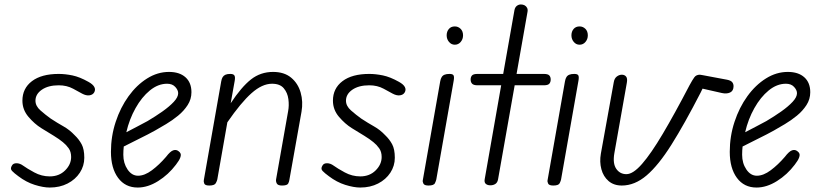

<svg xmlns="http://www.w3.org/2000/svg" viewBox="-20 -832 3663 861"><path d="M203 9Q174 9 135.8 -3Q97.5 -15 62 -42Q43.5 -55.5 34 -65.5Q24.5 -75.5 33.5 -89.5Q39 -100 54 -100Q69 -100 84 -89Q101 -76.5 133.8 -58.8Q166.5 -41 203 -41Q245 -41 272 -67.8Q299 -94.5 299 -128Q299 -151.5 287.8 -167.2Q276.5 -183 262 -194.5Q246.5 -207.5 221 -223.2Q195.5 -239 165 -257.5Q134.5 -276.5 107.5 -308.2Q80.5 -340 80.5 -380.5Q80.5 -435.5 123.2 -468Q166 -500.5 243.5 -500.5Q272 -500.5 304.8 -493.8Q337.5 -487 376.5 -465Q396.5 -454 403 -441.8Q409.5 -429.5 402 -417Q395.5 -406.5 381 -404.5Q366.5 -402.5 348.5 -412Q336 -419 307.8 -434.2Q279.5 -449.5 243.5 -449.5Q196.5 -449.5 167.8 -429.8Q139 -410 139 -380.5Q139 -356.5 161.5 -336.8Q184 -317 207 -300.5Q237.5 -280.5 264.8 -265.2Q292 -250 315 -225.5Q334 -207.5 346 -185.2Q358 -163 358 -124.5Q358 -88 338 -57.5Q318 -27 283 -9Q248 9 203 9Z M597.5 9Q541.5 9 509.5 -34.5Q477.5 -78 477.5 -151Q477.5 -221 498.8 -285.5Q520 -350 556.5 -400.5Q593 -451 639.8 -480.2Q686.5 -509.5 738 -509.5Q785 -509.5 811.8 -485.5Q838.5 -461.5 838.5 -418.5Q838.5 -387 821.5 -360.8Q804.5 -334.5 778.5 -313.2Q752.5 -292 724.8 -275.5Q697 -259 675 -246.5Q645.5 -230 604.2 -209.8Q563 -189.5 535 -175Q534 -166 533.5 -156.8Q533 -147.5 533 -138Q533 -100 552 -72Q571 -44 599 -44Q628.5 -44 661.2 -68.5Q694 -93 724.5 -128.5Q744 -154 757.2 -158Q770.5 -162 780 -154.5Q787 -150 789.8 -143.2Q792.5 -136.5 788.2 -124.8Q784 -113 769 -93.5Q735.5 -49 689.2 -20Q643 9 597.5 9ZM546.5 -239Q568 -250.5 593.5 -263.5Q619 -276.5 641.5 -289Q677 -310 708.5 -332.2Q740 -354.5 759.5 -375.5Q779 -396.5 779 -414Q779 -428 766 -442.2Q753 -456.5 729.5 -456.5Q689 -456.5 652.2 -426.5Q615.5 -396.5 587.8 -347Q560 -297.5 546.5 -239Z M918.5 0Q899.5 0 896 -8.8Q892.5 -17.5 894 -24.5L972 -467Q974 -479 978.5 -486.2Q983 -493.5 991.2 -497Q999.5 -500.5 1012.5 -500.5Q1027 -500.5 1031.2 -493.5Q1035.5 -486.5 1032.5 -469.5L1014.5 -369Q1062.5 -442 1105.5 -475.8Q1148.5 -509.5 1204.5 -509.5Q1254.5 -509.5 1285.5 -483.8Q1316.5 -458 1328.2 -417Q1340 -376 1332 -330.5L1277.5 -24.5Q1277 -18.5 1272.5 -9.2Q1268 0 1244.5 0Q1226 0 1221.2 -9.2Q1216.5 -18.5 1218 -27.5L1272 -333Q1277 -359 1273.2 -387.5Q1269.5 -416 1252.5 -436.2Q1235.5 -456.5 1200 -456.5Q1155.5 -456.5 1108 -414.2Q1060.5 -372 999.5 -283.5L954.5 -27.5Q953.5 -21.5 947.8 -10.8Q942 0 918.5 0Z M1595.5 9Q1566.5 9 1528.2 -3Q1490 -15 1454.5 -42Q1436 -55.5 1426.5 -65.5Q1417 -75.5 1426 -89.5Q1431.5 -100 1446.5 -100Q1461.5 -100 1476.5 -89Q1493.5 -76.5 1526.2 -58.8Q1559 -41 1595.5 -41Q1637.5 -41 1664.5 -67.8Q1691.5 -94.5 1691.5 -128Q1691.5 -151.5 1680.2 -167.2Q1669 -183 1654.5 -194.5Q1639 -207.5 1613.5 -223.2Q1588 -239 1557.5 -257.5Q1527 -276.5 1500 -308.2Q1473 -340 1473 -380.5Q1473 -435.5 1515.8 -468Q1558.5 -500.5 1636 -500.5Q1664.5 -500.5 1697.2 -493.8Q1730 -487 1769 -465Q1789 -454 1795.5 -441.8Q1802 -429.5 1794.5 -417Q1788 -406.5 1773.5 -404.5Q1759 -402.5 1741 -412Q1728.5 -419 1700.2 -434.2Q1672 -449.5 1636 -449.5Q1589 -449.5 1560.2 -429.8Q1531.5 -410 1531.5 -380.5Q1531.5 -356.5 1554 -336.8Q1576.5 -317 1599.5 -300.5Q1630 -280.5 1657.2 -265.2Q1684.5 -250 1707.5 -225.5Q1726.5 -207.5 1738.5 -185.2Q1750.5 -163 1750.5 -124.5Q1750.5 -88 1730.5 -57.5Q1710.5 -27 1675.5 -9Q1640.5 9 1595.5 9Z M1901.5 0Q1883 0 1878.8 -8.5Q1874.5 -17 1876 -24L1954 -467Q1956 -479 1960.8 -486.5Q1965.5 -494 1974 -497.2Q1982.5 -500.5 1996 -500.5Q2010.5 -500.5 2014 -493.8Q2017.5 -487 2014.5 -470L1936.5 -27Q1935.5 -21.5 1930.5 -10.8Q1925.5 0 1901.5 0ZM1983 -673.5Q1983 -690.5 1992.8 -702Q2002.5 -713.5 2019.5 -713.5Q2034.5 -713.5 2045.5 -702.8Q2056.5 -692 2056.5 -673.5Q2056.5 -656.5 2046 -644Q2035.5 -631.5 2019.5 -631.5Q2004 -631.5 1993.5 -644Q1983 -656.5 1983 -673.5Z M2179 -1Q2166 -1 2158.5 -7.5Q2151 -14 2153.5 -28L2227.5 -449.5H2122Q2104 -449.5 2097.2 -456.5Q2090.5 -463.5 2090.5 -475.5Q2090.5 -487 2096.8 -493.8Q2103 -500.5 2121.5 -500.5H2236.5L2287 -786.5Q2289.5 -799.5 2297.8 -805.8Q2306 -812 2316 -812Q2325.5 -812 2332.8 -808Q2340 -804 2343.8 -796.5Q2347.5 -789 2345.5 -778.5L2296.5 -500.5H2418.5Q2437 -500.5 2443.2 -493.8Q2449.5 -487 2449.5 -475.5Q2449.5 -463.5 2443.2 -456.5Q2437 -449.5 2418.5 -449.5H2288L2213.5 -28Q2211 -13.5 2201.5 -7.2Q2192 -1 2179 -1Z M2461 0Q2442.5 0 2438.2 -8.5Q2434 -17 2435.5 -24L2513.5 -467Q2515.5 -479 2520.2 -486.5Q2525 -494 2533.5 -497.2Q2542 -500.5 2555.5 -500.5Q2570 -500.5 2573.5 -493.8Q2577 -487 2574 -470L2496 -27Q2495 -21.5 2490 -10.8Q2485 0 2461 0ZM2542.5 -673.5Q2542.5 -690.5 2552.2 -702Q2562 -713.5 2579 -713.5Q2594 -713.5 2605 -702.8Q2616 -692 2616 -673.5Q2616 -656.5 2605.5 -644Q2595 -631.5 2579 -631.5Q2563.5 -631.5 2553 -644Q2542.5 -656.5 2542.5 -673.5Z M2768.5 0Q2732.5 0 2709 -20.2Q2685.5 -40.5 2676.8 -73.2Q2668 -106 2674.5 -143L2732.5 -464Q2735.5 -481 2746.2 -489Q2757 -497 2768.5 -497Q2780.5 -497 2787.5 -488.8Q2794.5 -480.5 2791 -461L2735 -145Q2727 -99 2743.5 -75Q2760 -51 2789 -51Q2819 -51 2859.2 -97Q2899.5 -143 2952.2 -232Q3005 -321 3072 -449.5Q3085 -473.5 3093.5 -485.2Q3102 -497 3118.5 -497Q3120.5 -497 3131 -495Q3141.5 -493 3167.2 -488.2Q3193 -483.5 3240.5 -474.5Q3257.5 -471 3263.5 -463.5Q3269.5 -456 3269.5 -445.5Q3269.5 -424.5 3254 -417.2Q3238.5 -410 3216.5 -415L3130.5 -434.5L3122 -417Q3049.5 -276 2991.2 -183.5Q2933 -91 2879.8 -45.5Q2826.5 0 2768.5 0Z M3372.5 9Q3316.5 9 3284.5 -34.5Q3252.5 -78 3252.5 -151Q3252.5 -221 3273.8 -285.5Q3295 -350 3331.5 -400.5Q3368 -451 3414.8 -480.2Q3461.5 -509.5 3513 -509.5Q3560 -509.5 3586.8 -485.5Q3613.5 -461.5 3613.5 -418.5Q3613.5 -387 3596.5 -360.8Q3579.5 -334.5 3553.5 -313.2Q3527.5 -292 3499.8 -275.5Q3472 -259 3450 -246.5Q3420.5 -230 3379.2 -209.8Q3338 -189.5 3310 -175Q3309 -166 3308.5 -156.8Q3308 -147.5 3308 -138Q3308 -100 3327 -72Q3346 -44 3374 -44Q3403.5 -44 3436.2 -68.5Q3469 -93 3499.5 -128.5Q3519 -154 3532.2 -158Q3545.5 -162 3555 -154.5Q3562 -150 3564.8 -143.2Q3567.5 -136.5 3563.2 -124.8Q3559 -113 3544 -93.5Q3510.5 -49 3464.2 -20Q3418 9 3372.5 9ZM3321.5 -239Q3343 -250.5 3368.5 -263.5Q3394 -276.5 3416.5 -289Q3452 -310 3483.5 -332.2Q3515 -354.5 3534.5 -375.5Q3554 -396.5 3554 -414Q3554 -428 3541 -442.2Q3528 -456.5 3504.5 -456.5Q3464 -456.5 3427.2 -426.5Q3390.5 -396.5 3362.8 -347Q3335 -297.5 3321.5 -239Z"/></svg>

Font: Edu VIC WA NT Hand
Style: Regular
Weight: 400
Designer: Tina and Corey Anderson, Eben Sorkin, Mirko Velimirovic
Foundry: Google for Education
Version: Version 1.000